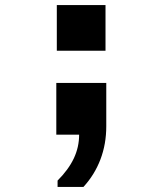

<svg xmlns="http://www.w3.org/2000/svg" viewBox="-20 -531 640 757"><path d="M207 206V181Q250 138 271 93.5Q292 49 292 0H202V-204H399V-33Q399 37 376 97.5Q353 158 309 206ZM204 -331V-511H396V-331Z"/></svg>

Font: Chivo Mono Black
Style: Regular
Weight: 900
Designer: Hector Gatti
Foundry: Omnibus-Type
Version: Version 1.008